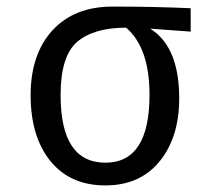

<svg xmlns="http://www.w3.org/2000/svg" viewBox="-20 -552 640 583"><path d="M559 -527V-456L436 -465Q521 -412 524 -265Q527 -141 467 -65Q407 11 300 11Q193 11 133 -63Q73 -137 73 -263Q73 -387 139 -459.5Q205 -532 322 -532Q449 -532 559 -527ZM300 -58Q434 -58 434 -264Q434 -407 363 -468Q265 -468 214.5 -425Q164 -382 164 -263Q164 -58 300 -58Z"/></svg>

Font: Fira Mono
Style: Regular
Weight: 400
Designer: Carrois Corporate & Edenspiekermann AG
Foundry: Carrois Corporate GbR & Edenspiekermann AG
Version: Version 3.206;PS 003.206;hotconv 1.0.70;makeotf.lib2.5.58329